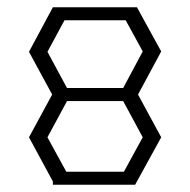

<svg xmlns="http://www.w3.org/2000/svg" viewBox="-20 -752 524 530"><path d="M126 -732H358L425 -610L361 -491L425 -373L353 -242H131H126V-251L60 -373L124 -491L60 -609ZM158 -696 111 -609 165 -509H320L374 -610L327 -696ZM165 -473 111 -373 163 -278H322L374 -373L320 -473Z"/></svg>

Font: Mixer
Style: Regular
Weight: 400
Version: Version 1.0